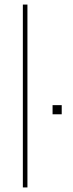

<svg xmlns="http://www.w3.org/2000/svg" viewBox="-20 -820 320 840"><path d="M100 0H80V-800H100ZM250 -320H210V-360H250Z"/></svg>

Font: Tanohe Sans Thin
Style: Regular
Weight: 100
Designer: Village Type and Design LLC & Cristiano Sobral
Foundry: Cooper Hewitt Smithsonian Design Museum
Version: Version 1.00;September 29, 2021;FontCreator 13.0.0.2655 64-b